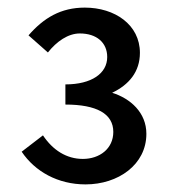

<svg xmlns="http://www.w3.org/2000/svg" viewBox="-20 -909 456 505"><path d="M205 -424C291 -424 365 -476 365 -557C365 -613 323 -650 275 -665C319 -686 348 -720 348 -770C348 -844 282 -889 203 -889C140 -889 95 -862 55 -816L106 -771C129 -800 159 -821 190 -821C234 -821 262 -797 262 -759C262 -716 221 -687 152 -687V-634C234 -634 278 -610 278 -562C278 -518 242 -491 198 -491C155 -491 119 -514 93 -553L37 -510C72 -458 132 -424 205 -424Z"/></svg>

Font: Noto Sans CJK KR Medium
Style: Regular
Weight: 500
Designer: Ryoko NISHIZUKA (kana & ideographs); Paul D. Hunt (Latin, Greek & Cyrillic); Wenlong ZHANG (bopomofo); Sandoll Communica
Foundry: Adobe Systems Incorporated
Version: Version 1.004;PS 1.004;hotconv 1.0.82;makeotf.lib2.5.63406